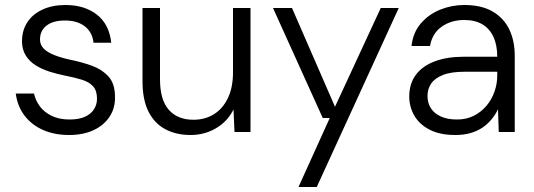

<svg xmlns="http://www.w3.org/2000/svg" viewBox="-20 -528 2137 768"><path d="M256 12Q198 12 152.5 -8Q107 -28 78.5 -65Q50 -102 43 -154H116Q122 -126 139.5 -102.5Q157 -79 187 -64.5Q217 -50 258 -50Q296 -50 320 -61Q344 -72 356 -91Q368 -110 368 -133Q368 -165 352.5 -182.5Q337 -200 308 -209Q279 -218 238 -226Q208 -232 178 -241.5Q148 -251 123 -266.5Q98 -282 83 -306Q68 -330 68 -363Q68 -406 89 -438.5Q110 -471 149.5 -489.5Q189 -508 242 -508Q318 -508 367.5 -469.5Q417 -431 425 -357H354Q350 -398 320 -422Q290 -446 240 -446Q192 -446 166 -425.5Q140 -405 140 -370Q140 -349 154.5 -334Q169 -319 196.5 -308Q224 -297 261 -289Q306 -280 346.5 -265.5Q387 -251 413.5 -222.5Q440 -194 440 -140Q441 -96 418.5 -61.5Q396 -27 354.5 -7.5Q313 12 256 12Z M742 12Q685 12 641.5 -11Q598 -34 574 -81.5Q550 -129 550 -203V-496H620V-211Q620 -129 655 -89Q690 -49 754 -49Q800 -49 835.5 -71Q871 -93 891.5 -135.5Q912 -178 912 -239V-496H982V0H918L914 -90Q890 -42 844 -15Q798 12 742 12Z M1174 220 1299 -56H1271L1072 -496H1148L1320 -101L1503 -496H1575L1247 220Z M1801 12Q1739 12 1698 -9.5Q1657 -31 1637 -66Q1617 -101 1617 -142Q1617 -194 1644 -229.5Q1671 -265 1720 -283Q1769 -301 1833 -301H1969Q1969 -348 1953.5 -381Q1938 -414 1909 -431Q1880 -448 1837 -448Q1785 -448 1747 -421.5Q1709 -395 1700 -344H1626Q1632 -398 1663.5 -434.5Q1695 -471 1741 -489.5Q1787 -508 1837 -508Q1906 -508 1950.5 -482Q1995 -456 2017 -410.5Q2039 -365 2039 -305V0H1975L1972 -91Q1962 -70 1946.5 -51Q1931 -32 1910.5 -18Q1890 -4 1863 4Q1836 12 1801 12ZM1808 -50Q1846 -50 1875.5 -65Q1905 -80 1926 -105Q1947 -130 1958 -161.5Q1969 -193 1969 -226V-241H1838Q1784 -241 1751.5 -228Q1719 -215 1704.5 -193.5Q1690 -172 1690 -144Q1690 -116 1703.5 -95Q1717 -74 1743.5 -62Q1770 -50 1808 -50Z"/></svg>

Font: DM Sans 24pt Light
Style: Regular
Weight: 300
Designer: Colophon Foundry, Jonny Pinhorn
Foundry: Colophon Foundry
Version: Version 4.004;gftools[0.9.30]